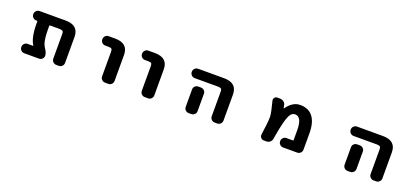

<svg xmlns="http://www.w3.org/2000/svg" viewBox="32 -1424 4935 2271"><g transform="rotate(20 2500.0 -289.0)"><path d="M679.7 -17.6Q656.2 -17.6 639.2 -34.7Q622.1 -51.8 622.1 -75.2V-384.8Q622.1 -412.1 612.3 -420.9Q600.6 -430.7 571.3 -430.7H451.2Q444.3 -430.7 444.3 -423.8V-393.6Q444.3 -271.5 461.9 -212.9Q469.7 -187.5 481.4 -168.9Q481.4 -168 486.8 -159.7Q492.2 -151.4 493.7 -148.9Q495.1 -146.5 499.5 -139.2Q503.9 -131.8 505.4 -128.4Q506.8 -125 509.8 -118.7Q512.7 -112.3 514.2 -107.9Q515.6 -103.5 517.1 -97.2Q518.6 -90.8 519.5 -85.4Q520.5 -80.1 520.5 -74.2Q520.5 -50.8 503.9 -34.2Q487.3 -17.6 463.9 -17.6H277.3Q253.9 -17.6 236.8 -34.7Q219.7 -51.8 219.7 -75.2V-78.1Q219.7 -101.6 236.8 -118.7Q253.9 -135.7 277.3 -135.7H343.8Q345.7 -135.7 346.7 -137.7Q347.7 -139.6 346.7 -141.6Q323.2 -176.8 310.5 -230.5Q293.9 -296.9 293.9 -393.6V-423.8Q293.9 -430.7 287.1 -430.7H277.3Q253.9 -430.7 236.8 -447.8Q219.7 -464.8 219.7 -488.3V-491.2Q219.7 -514.6 236.8 -531.7Q253.9 -548.8 277.3 -548.8H605.5Q770.5 -548.8 770.5 -401.4V-75.2Q770.5 -51.8 753.4 -34.7Q736.3 -17.6 712.9 -17.6Z M1293.9 -17.6Q1270.5 -17.6 1253.4 -34.7Q1236.3 -51.8 1236.3 -75.2V-384.8Q1236.3 -413.1 1226.6 -421.9Q1215.8 -430.7 1185.5 -430.7H1146.5Q1122.1 -430.7 1105.5 -447.8Q1088.9 -464.8 1088.9 -488.3V-491.2Q1088.9 -514.6 1105.5 -531.7Q1122.1 -548.8 1146.5 -548.8H1228.5Q1393.6 -548.8 1393.6 -401.4V-75.2Q1393.6 -51.8 1377 -34.7Q1360.4 -17.6 1335.9 -17.6Z M1793.9 -17.6Q1770.5 -17.6 1753.4 -34.7Q1736.3 -51.8 1736.3 -75.2V-384.8Q1736.3 -413.1 1726.6 -421.9Q1715.8 -430.7 1685.5 -430.7H1646.5Q1622.1 -430.7 1605.5 -447.8Q1588.9 -464.8 1588.9 -488.3V-491.2Q1588.9 -514.6 1605.5 -531.7Q1622.1 -548.8 1646.5 -548.8H1728.5Q1893.6 -548.8 1893.6 -401.4V-75.2Q1893.6 -51.8 1877 -34.7Q1860.4 -17.6 1835.9 -17.6Z M2673.8 -17.6Q2650.4 -17.6 2633.3 -34.7Q2616.2 -51.8 2616.2 -75.2V-384.8Q2616.2 -412.1 2606.4 -420.9Q2594.7 -430.7 2564.5 -430.7H2272.5Q2249 -430.7 2231.9 -447.8Q2214.8 -464.8 2214.8 -488.3V-491.2Q2214.8 -514.6 2231.9 -531.7Q2249 -548.8 2272.5 -548.8H2599.6Q2764.6 -548.8 2764.6 -401.4V-75.2Q2764.6 -51.8 2747.6 -34.7Q2730.5 -17.6 2707 -17.6ZM2346.7 -17.6Q2322.3 -17.6 2305.7 -34.7Q2289.1 -51.8 2289.1 -75.2V-293.9Q2289.1 -318.4 2305.7 -335Q2322.3 -351.6 2346.7 -351.6H2380.9Q2404.3 -351.6 2421.4 -335Q2438.5 -318.4 2438.5 -293.9V-75.2Q2438.5 -51.8 2421.4 -34.7Q2404.3 -17.6 2380.9 -17.6Z M3535.2 -17.6Q3511.7 -17.6 3494.6 -34.7Q3477.5 -51.8 3477.5 -75.2V-78.1Q3477.5 -101.6 3494.6 -118.7Q3511.7 -135.7 3535.2 -135.7H3616.2Q3623 -135.7 3623 -142.6V-265.6Q3623 -354.5 3599.6 -395.5Q3576.2 -434.6 3539.1 -434.6Q3506.8 -434.6 3484.4 -409.2Q3460.9 -381.8 3436.5 -292Q3416 -214.8 3393.6 -75.2Q3389.6 -50.8 3370.6 -34.2Q3351.6 -17.6 3326.2 -17.6H3292Q3269.5 -17.6 3254.9 -35.2Q3242.2 -48.8 3242.2 -67.4Q3242.2 -71.3 3243.2 -75.2Q3266.6 -237.3 3266.6 -297.9Q3266.6 -303.7 3266.6 -308.6Q3263.7 -362.3 3228.5 -493.2Q3226.6 -500 3226.6 -505.9Q3226.6 -519.5 3235.4 -531.2Q3248 -548.8 3269.5 -548.8H3301.8Q3328.1 -548.8 3349.6 -533.7Q3371.1 -518.6 3376 -493.2Q3379.9 -476.6 3382.8 -457Q3382.8 -455.1 3384.8 -454.6Q3386.7 -454.1 3387.7 -456.1Q3420.9 -502.9 3458 -528.3Q3502.9 -559.6 3554.7 -559.6Q3663.1 -559.6 3716.8 -488.3Q3771.5 -418 3771.5 -278.3V-75.2Q3771.5 -51.8 3754.4 -34.7Q3737.3 -17.6 3713.9 -17.6Z M4673.8 -17.6Q4650.4 -17.6 4633.3 -34.7Q4616.2 -51.8 4616.2 -75.2V-384.8Q4616.2 -412.1 4606.4 -420.9Q4594.7 -430.7 4564.5 -430.7H4272.5Q4249 -430.7 4231.9 -447.8Q4214.8 -464.8 4214.8 -488.3V-491.2Q4214.8 -514.6 4231.9 -531.7Q4249 -548.8 4272.5 -548.8H4599.6Q4764.6 -548.8 4764.6 -401.4V-75.2Q4764.6 -51.8 4747.6 -34.7Q4730.5 -17.6 4707 -17.6ZM4346.7 -17.6Q4322.3 -17.6 4305.7 -34.7Q4289.1 -51.8 4289.1 -75.2V-293.9Q4289.1 -318.4 4305.7 -335Q4322.3 -351.6 4346.7 -351.6H4380.9Q4404.3 -351.6 4421.4 -335Q4438.5 -318.4 4438.5 -293.9V-75.2Q4438.5 -51.8 4421.4 -34.7Q4404.3 -17.6 4380.9 -17.6Z"/></g></svg>

Font: Rounded Mgen+ 1m bold
Style: Bold
Weight: 700
Designer: [Source Han Sans]
Ryoko NISHIZUKA  (kana & ideographs); Paul D. Hunt (Latin, Greek & Cyrillic); Wenlong ZHANG  (bopomofo
Version: Version 1.059.20150602